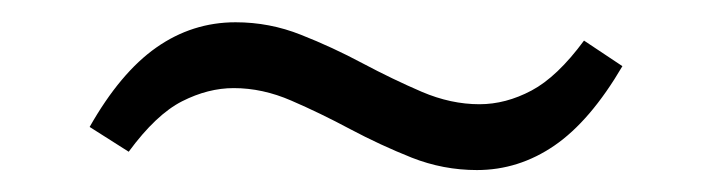

<svg xmlns="http://www.w3.org/2000/svg" viewBox="-20 -442 649 175"><path d="M414.7 -287Q384 -287 355.3 -298.3Q326.7 -309.7 299.2 -324.3Q271.7 -339 245.5 -350.3Q219.3 -361.7 193 -361.7Q169.7 -361.7 146 -349.7Q122.3 -337.7 97.3 -303.7L61.7 -326.3Q89.7 -375.7 122.5 -398.7Q155.3 -421.7 194.7 -421.7Q225.7 -421.7 254.3 -410.3Q283 -399 310.5 -384.3Q338 -369.7 364.5 -358.3Q391 -347 417 -347Q441 -347 464.5 -359.5Q488 -372 512.3 -405L547.3 -381.7Q518 -331.7 485.3 -309.3Q452.7 -287 414.7 -287Z"/></svg>

Font: Bitter Thin
Style: Regular
Weight: 100
Designer: Sol Matas, and Bitter project Authors
Foundry: Sol Matas
Version: Version 2.002